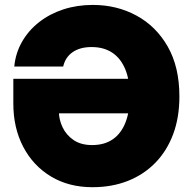

<svg xmlns="http://www.w3.org/2000/svg" viewBox="-20 -758 787 788"><path d="M359.4 10.3Q262.2 10.3 189.2 -33.7Q116.2 -77.6 75.4 -155.3Q34.7 -232.9 34.7 -333V-434.6H582.5V-293H186.5L221.7 -300.3Q221.7 -267.6 236.8 -235.6Q252 -203.6 282.2 -183.1Q312.5 -162.6 357.9 -162.6Q408.7 -162.6 443.1 -186.5Q477.5 -210.4 495.1 -255.6Q512.7 -300.8 512.7 -364.7Q512.7 -428.2 494.4 -473.1Q476.1 -518.1 441.2 -541.5Q406.2 -564.9 356 -564.9Q332 -564.9 312.5 -559.6Q293 -554.2 278.1 -543.9Q263.2 -533.7 253.4 -518.8Q243.7 -503.9 239.3 -484.9H38.6Q43.9 -540.5 70.6 -586.9Q97.2 -633.3 140.6 -667.2Q184.1 -701.2 240.2 -719.5Q296.4 -737.8 360.8 -737.8Q459.5 -737.8 540 -694.1Q620.6 -650.4 668.5 -566.7Q716.3 -482.9 716.3 -362.3Q716.3 -275.9 690.7 -207.3Q665 -138.7 617.7 -90.1Q570.3 -41.5 504.9 -15.6Q439.5 10.3 359.4 10.3Z"/></svg>

Font: Inter 18pt Black
Style: Regular
Weight: 900
Designer: Rasmus Andersson
Foundry: rsms
Version: Version 4.001;git-66647c0bb